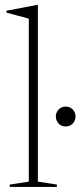

<svg xmlns="http://www.w3.org/2000/svg" viewBox="-20 -740 319 760"><path d="M130 -21 205 -9.5V0H18.5V-9.5L94 -21V-666Q87.5 -668 74 -671.8Q60.5 -675.5 42.8 -680Q25 -684.5 5.5 -690V-697.5L126 -720.5H130V-665ZM240 -239.5Q222 -239.5 211.5 -251.5Q201 -263.5 201 -279Q201 -294 211.5 -306Q222 -318 240 -318Q258 -318 268.5 -306Q279 -294 279 -279Q279 -263.5 268.5 -251.5Q258 -239.5 240 -239.5Z"/></svg>

Font: Newsreader 36pt ExtraLight
Style: Regular
Weight: 250
Designer: Hugues Gentile
Foundry: Production Type
Version: Version 1.003